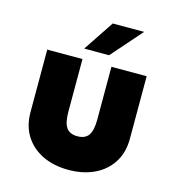

<svg xmlns="http://www.w3.org/2000/svg" viewBox="-106 -784 816 889"><g transform="rotate(15 302.0 -339.0)"><path d="M301.8 14.6Q232.4 14.6 178.7 -10.7Q125 -36.1 94.2 -84Q63.5 -131.8 63.5 -199.2V-498H232.4V-244.1Q232.4 -193.4 248.5 -169.9Q264.6 -146.5 301.8 -146.5Q338.9 -146.5 355 -169.9Q371.1 -193.4 371.1 -244.1V-498H540V-199.2Q540 -131.8 509.3 -84Q478.5 -36.1 424.8 -10.7Q371.1 14.6 301.8 14.6ZM227.5 -546.9 325.2 -693.4H475.6L346.7 -546.9Z"/></g></svg>

Font: Sen ExtraBold
Style: Regular
Weight: 800
Version: Version 2.000;gftools[0.9.31]